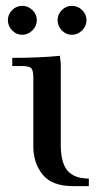

<svg xmlns="http://www.w3.org/2000/svg" viewBox="-20 -637 343 657"><path d="M21.5 -533Q7 -548 7 -568Q7 -588 21.5 -602.5Q36 -617 56 -617Q76 -617 91 -602.5Q106 -588 106 -568Q106 -548 91 -533Q76 -518 56 -518Q36 -518 21.5 -533ZM22 -411V-439Q115 -439 185 -446L188 -418V-141Q188 -80 211 -53Q234 -26 284 -26V0H231Q158 0 126 -39.5Q94 -79 94 -136V-371Q94 -396 87 -403.5Q80 -411 55 -411ZM191.5 -533Q177 -548 177 -568Q177 -588 191.5 -602.5Q206 -617 226 -617Q246 -617 261 -602.5Q276 -588 276 -568Q276 -548 261 -533Q246 -518 226 -518Q206 -518 191.5 -533Z"/></svg>

Font: Dihjauti
Style: Bold
Weight: 700
Designer: T. Christopher White
Version: Version 3.0.0